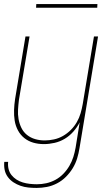

<svg xmlns="http://www.w3.org/2000/svg" viewBox="-23 -699 543 942"><path d="M157 223Q136 223 116 221Q96 219 77.5 212.5Q59 206 43 195.5Q27 185 15.5 169.5Q4 154 0 135Q-4 116 -2 95H17Q15 113 19 130Q23 147 33.5 160Q44 173 58 182Q72 191 88.5 196Q105 201 123 203Q141 205 158 205Q181 205 204 200Q227 195 248.5 183.5Q270 172 287.5 154Q305 136 317.5 114.5Q330 93 337 70.5Q344 48 348 25L368 -99Q356 -75 337 -53.5Q318 -32 294.5 -18Q271 -4 244.5 2Q218 8 192 8Q165 8 140.5 1Q116 -6 96.5 -21.5Q77 -37 65 -59.5Q53 -82 49 -107.5Q45 -133 46 -159.5Q47 -186 51 -213L102 -520H122L70 -210Q67 -186 65.5 -162Q64 -138 68 -115Q72 -92 82 -71.5Q92 -51 109.5 -37Q127 -23 149.5 -16.5Q172 -10 196 -10Q218 -10 241.5 -15Q265 -20 286 -32Q307 -44 324.5 -61.5Q342 -79 354 -100Q366 -121 372.5 -143.5Q379 -166 383 -189L438 -520H458L367 28Q363 53 355.5 78Q348 103 334 126Q320 149 300.5 168.5Q281 188 257 200.5Q233 213 207.5 218Q182 223 157 223ZM154 -661 155 -679H455L454 -661Z"/></svg>

Font: Iosevka Thin
Style: Italic
Weight: 100
Italic angle: -9°
Monospace: yes
Designer: Belleve Invis
Foundry: Belleve Invis
Version: Version 32.5.0; ttfautohint (v1.8.4)